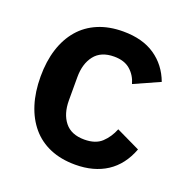

<svg xmlns="http://www.w3.org/2000/svg" viewBox="-104 -631 720 740"><g transform="rotate(20 256.5 -261.0)"><path d="M280 12Q222 12 177 -7Q132 -26 101.5 -62Q71 -98 55 -148.5Q39 -199 39 -262Q39 -325 55 -375Q71 -425 101.5 -460.5Q132 -496 177 -515Q222 -534 280 -534Q359 -534 410.5 -499Q462 -464 485 -402L380 -355Q371 -388 346.5 -409.5Q322 -431 280 -431Q226 -431 199.5 -397Q173 -363 173 -308V-213Q173 -158 199.5 -124.5Q226 -91 280 -91Q326 -91 351 -114.5Q376 -138 390 -173L488 -126Q462 -57 409 -22.5Q356 12 280 12Z"/></g></svg>

Font: IBM Plex Sans KR SemiBold
Style: Regular
Weight: 600
Designer: Mike Abbink; Paul van der Laan; Pieter van Rosmalen; Wujin Sim; Chorong Kim; Dohee Lee;
Foundry: Sandoll Inc.
Version: Version 1.000